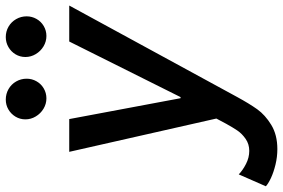

<svg xmlns="http://www.w3.org/2000/svg" viewBox="-230 -604 999 678"><g transform="rotate(-90 270.0 -265.5)"><path d="M-49.3 173.3 -7.3 77.6Q7.3 91.8 29.8 103.3Q52.2 114.7 75.7 114.7Q99.6 114.7 118.2 101.8Q136.7 88.9 147.7 72.5Q158.7 56.2 171.4 33.2L189.9 -1.5L72.3 -521H188L261.7 -127.9H265.6L461.9 -521H588.9L266.6 70.8Q242.7 114.7 222.7 142.8Q202.6 170.9 167.5 192.4Q132.3 213.9 82 213.9Q54.2 213.9 27.1 207.3Q0 200.7 -20.3 191.2Q-40.5 181.6 -49.3 173.3ZM407.2 -675.8Q407.2 -694.8 416.7 -710.7Q426.3 -726.6 442.4 -735.8Q458.5 -745.1 477.5 -745.1Q497.6 -745.1 514.4 -735.4Q531.2 -725.6 541 -708.5Q550.8 -691.4 550.8 -671.4Q550.8 -652.8 541.7 -636.7Q532.7 -620.6 516.6 -611.1Q500.5 -601.6 481.4 -601.6Q461.9 -601.6 444.8 -611.8Q427.7 -622.1 417.5 -639.2Q407.2 -656.2 407.2 -675.8ZM187 -675.8Q187 -694.8 196.5 -710.7Q206.1 -726.6 221.9 -735.8Q237.8 -745.1 256.8 -745.1Q276.9 -745.1 293.9 -735.4Q311 -725.6 320.8 -708.5Q330.6 -691.4 330.6 -671.4Q330.6 -652.8 321.5 -636.7Q312.5 -620.6 296.4 -611.1Q280.3 -601.6 261.2 -601.6Q241.7 -601.6 224.6 -611.8Q207.5 -622.1 197.3 -639.2Q187 -656.2 187 -675.8Z"/></g></svg>

Font: Reddit Sans Vanilla SemiBold
Style: Italic
Weight: 600
Italic angle: -11.25°
Designer: Stephen Hutchings
Version: Version 1.013